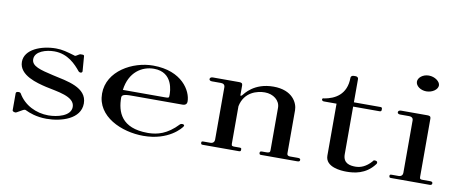

<svg xmlns="http://www.w3.org/2000/svg" viewBox="-59 -884 2744 1139"><g transform="rotate(10 1312.5 -314.5)"><path d="M67.3 4C71.3 4 73.3 3 77.2 1L111.9 -18.8L121.8 -21.8C125.7 -21.8 126.7 -19.8 130.7 -18.8C150.5 -8.9 195 8.9 256.4 8.9C344.6 8.9 459.4 -24.8 459.4 -118.8C459.4 -215.8 338.6 -232.7 249.5 -252.5C172.3 -270.3 117.8 -283.2 117.8 -325.7C117.8 -374.3 186.1 -393.1 233.7 -393.1C315.8 -393.1 365.3 -338.6 396 -301C397 -299 403 -296 406.9 -296C414.9 -296 418.8 -300 418.8 -305.9L411.9 -394.1C411.9 -399 409.9 -403 402 -403H389.1C385.1 -403 384.2 -401 381.2 -400L366.3 -391.1C365.3 -390.1 360.4 -388.1 357.4 -388.1C356.4 -388.1 355.4 -390.1 352.5 -390.1C307.9 -403 280.2 -411.9 240.6 -411.9C152.5 -411.9 54.5 -374.3 54.5 -299C54.5 -216.8 167.3 -190.1 220.8 -177.2C289.1 -161.4 398 -151.5 398 -87.1C398 -31.7 316.8 -12.9 263.4 -12.9C190.1 -12.9 117.8 -47.5 80.2 -112.9C80.2 -112.9 77.2 -118.8 67.3 -118.8C57.4 -118.8 50.5 -115.8 50.5 -108.9V-5.9C50.5 -0.5 57.5 2.9 67.3 4Z M673.3 -238.6C687.2 -348.5 762.4 -394.1 833.7 -394.1C951.5 -394.1 951.5 -275.2 951.5 -257.4C951.5 -239.6 951.5 -238.6 923.8 -238.6ZM839.7 8.9C992.1 8.9 1060.4 -77.2 1066.4 -88.1C1074.3 -101 1050.5 -104 1042.6 -96C978.3 -27.7 919.9 -13.9 866.4 -12.9H862.4C703 -12.9 671.3 -105.9 671.3 -193.1C671.3 -213.9 703 -213.9 744.6 -213.9H1036.7C1060.4 -213.9 1063.4 -228.7 1063.4 -237.6C1063.4 -300 1001 -411.9 825.8 -411.9C703 -411.9 555.5 -332.7 555.5 -196C555.5 -57.4 708 8.9 839.7 8.9Z M1195.2 0H1415C1424.9 0 1425.9 -4 1425.9 -11.9C1425.9 -18.8 1424.9 -21.8 1415 -21.8H1384.3C1371.5 -21.8 1365.5 -22.8 1365.5 -35.6V-262.4C1383.3 -351.5 1461.6 -370.3 1506.1 -370.3C1556.6 -370.3 1598.2 -338.6 1598.2 -294.1V-37.6C1598.2 -24.8 1592.3 -21.8 1574.4 -21.8H1550.7C1539.8 -21.8 1536.8 -18.8 1536.8 -11.9C1536.8 -4 1539.8 -1 1546.7 -1H1764.5C1775.4 -1 1781.4 -3 1781.4 -11.9C1781.4 -19.8 1775.4 -21.8 1764.5 -21.8H1719C1709.1 -21.8 1700.2 -24.8 1700.2 -37.6V-297C1700.2 -340.6 1665.5 -412.9 1550.7 -412.9C1432.9 -412.9 1385.3 -340.6 1375.4 -329.7C1369.5 -324.8 1366.5 -324.8 1365.5 -327.7V-388.1C1365.5 -401 1357.6 -404 1344.7 -404H1186.3C1175.4 -404 1168.5 -399 1168.5 -391.1C1168.5 -384.2 1175.4 -380.2 1185.3 -380.2H1238.8C1252.7 -380.2 1263.5 -374.3 1263.5 -358.4V-42.6C1263.5 -31.7 1256.6 -19.8 1238.8 -19.8H1199.2C1189.3 -19.8 1185.3 -18.8 1185.3 -11.9C1185.3 -4 1187.3 0 1195.2 0Z M2062.6 8.9C2107.2 8.9 2178.5 3 2230 -65.3C2232.9 -68.3 2233.9 -71.3 2233.9 -75.2C2233.9 -83.2 2227 -86.1 2216.1 -86.1C2210.2 -86.1 2208.2 -81.2 2205.2 -77.2C2174.5 -42.6 2141.9 -29.7 2111.2 -29.7C2080.5 -29.7 2035.9 -34.7 2035.9 -91.1V-378.2H2196.3C2204.2 -378.2 2206.2 -383.2 2206.2 -388.1V-394.1C2206.2 -400 2204.2 -404 2196.3 -404H2035.9V-544.6C2035.9 -551.5 2030 -558.4 2020.1 -558.4H2007.2C1997.3 -558.4 1990.4 -551.5 1990.4 -544.6C1990.4 -441.6 1921.1 -406.9 1857.7 -396C1854.7 -396 1846.8 -397 1846.8 -388.1C1846.8 -383.2 1851.8 -378.2 1859.7 -378.2H1935.9V-65.3C1935.9 4 2032 8.9 2062.6 8.9Z M2329.2 0H2563.9C2571.8 0 2577.7 -3 2577.7 -11.9C2577.7 -18.8 2571.8 -21.8 2563.9 -21.8H2518.3C2505.5 -21.8 2499.5 -22.8 2499.5 -35.6V-388.1C2499.5 -401 2491.6 -404 2478.7 -404H2320.3C2309.4 -404 2302.5 -399 2302.5 -391.1C2302.5 -384.2 2309.4 -380.2 2319.3 -380.2H2372.8C2386.7 -380.2 2397.5 -374.3 2397.5 -358.4V-42.6C2397.5 -31.7 2390.6 -19.8 2372.8 -19.8H2333.2C2323.3 -19.8 2319.3 -18.8 2319.3 -11.9C2319.3 -4 2321.3 0 2329.2 0ZM2447 -542.6C2483.7 -542.6 2515.4 -565.3 2515.4 -590.1C2515.4 -612.9 2483.7 -637.6 2447 -637.6C2410.4 -637.6 2382.7 -613.9 2382.7 -590.1C2382.7 -564.4 2412.4 -542.6 2447 -542.6Z"/></g></svg>

Font: Biblismive
Style: Regular
Weight: 400
Designer: Susan Drake
Foundry: Susan Drake
Version: Version 1.0; ttfautohint (v1.8.4.7-5d5b)